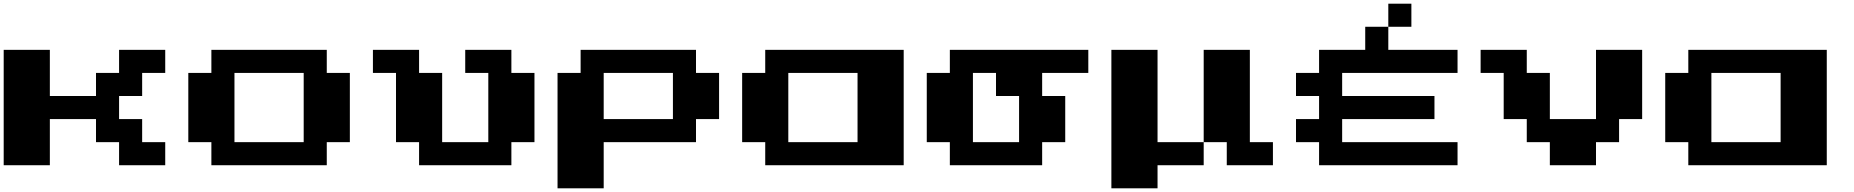

<svg xmlns="http://www.w3.org/2000/svg" viewBox="-20 -1020 10040 1040"><path d="M0 -125V-750H250V-500H500V-625H625V-750H875V-625H750V-500H625V-375H750V-250H875V-125H625V-250H500V-375H250V-125Z M1125 -125V-250H1000V-625H1125V-750H1750V-625H1875V-250H1750V-125ZM1250 -250H1625V-625H1250Z M2250 -125V-250H2125V-625H2000V-750H2250V-625H2375V-250H2625V-625H2500V-750H2750V-625H2875V-250H2750V-125Z M3000 0V-625H3125V-750H3750V-625H3875V-375H3750V-250H3250V0ZM3250 -375H3625V-625H3250Z M4125 -125V-250H4000V-625H4125V-750H4875V-125ZM4250 -250H4625V-625H4250Z M5125 -125V-250H5000V-625H5125V-750H5875V-625H5625V-500H5750V-250H5625V-125ZM5250 -250H5500V-500H5375V-625H5250Z M6250 -250H6500V-125H6250V0H6000V-750H6250ZM6875 -250V-125H6625V-250H6500V-750H6750V-250Z M7625 -875H7500V-1000H7625ZM7875 -750V-625H7250V-500H7750V-375H7250V-250H7875V-125H7125V-250H7000V-375H7125V-500H7000V-625H7125V-750H7375V-875H7500V-750Z M8375 -125V-250H8250V-375H8125V-625H8000V-750H8250V-625H8375V-375H8625V-750H8875V-375H8750V-250H8625V-125Z M9125 -125V-250H9000V-625H9125V-750H9875V-125ZM9250 -250H9625V-625H9250Z"/></svg>

Font: Press Start 2P
Style: Regular
Weight: 400
Designer: CodeMan38
Foundry: CodeMan38
Version: Version 3.000